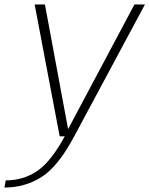

<svg xmlns="http://www.w3.org/2000/svg" viewBox="-87 -610 668 859"><path d="M180 0H245L561.5 -590H514.5L218 -33H217.5L114 -590H68ZM-67 229Q25 229 99.2 181.8Q173.5 134.5 245 0L203 -0.5Q141 113.5 79.2 155.2Q17.5 197 -61.5 197Z"/></svg>

Font: Anybody SemiExpanded ExtraLight
Style: Italic
Weight: 250
Width: 6
Italic angle: -10°
Version: Version 1.113;gftools[0.9.25]